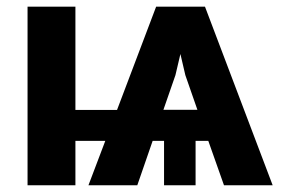

<svg xmlns="http://www.w3.org/2000/svg" viewBox="-20 -548 838 568"><path d="M203.1 -222.7H326.2L441.9 -528.3H586.4L786.6 0H642.6L596.2 -131.3H558.6V0H465.3V-131.3H431.6L386.2 0H241.7L291.5 -131.3H203.1V0H61.5V-528.3H203.1ZM463.4 -223.1H564L528.3 -325.7L513.7 -388.2L499 -325.7Z"/></svg>

Font: Robotiche
Style: Bold
Weight: 700
Designer: Google
Version: Version 2.001150; 2014